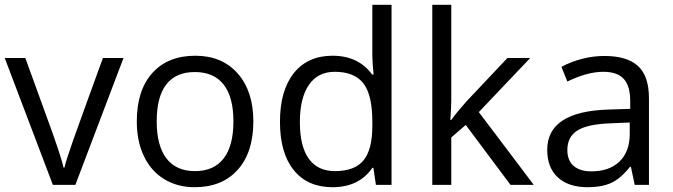

<svg xmlns="http://www.w3.org/2000/svg" viewBox="-20 -780 2839 810"><path d="M203.1 0 0 -535.2H86.9L202.1 -217.8Q241.2 -106.4 248 -73.2H252Q257.3 -99.1 285.9 -180.4Q314.5 -261.7 414.1 -535.2H501L297.9 0Z M1048.8 -268.1Q1048.8 -137.2 982.9 -63.7Q917 9.8 800.8 9.8Q729 9.8 673.3 -23.9Q617.7 -57.6 587.4 -120.6Q557.1 -183.6 557.1 -268.1Q557.1 -398.9 622.6 -471.9Q688 -544.9 804.2 -544.9Q916.5 -544.9 982.7 -470.2Q1048.8 -395.5 1048.8 -268.1ZM641.1 -268.1Q641.1 -165.5 682.1 -111.8Q723.1 -58.1 802.7 -58.1Q882.3 -58.1 923.6 -111.6Q964.8 -165 964.8 -268.1Q964.8 -370.1 923.6 -423.1Q882.3 -476.1 801.8 -476.1Q722.2 -476.1 681.6 -423.8Q641.1 -371.6 641.1 -268.1Z M1555.2 -71.8H1550.8Q1494.6 9.8 1382.8 9.8Q1277.8 9.8 1219.5 -62Q1161.1 -133.8 1161.1 -266.1Q1161.1 -398.4 1219.7 -471.7Q1278.3 -544.9 1382.8 -544.9Q1491.7 -544.9 1549.8 -465.8H1556.2L1552.7 -504.4L1550.8 -542V-759.8H1631.8V0H1565.9ZM1393.1 -58.1Q1476.1 -58.1 1513.4 -103.3Q1550.8 -148.4 1550.8 -249V-266.1Q1550.8 -379.9 1512.9 -428.5Q1475.1 -477.1 1392.1 -477.1Q1320.8 -477.1 1283 -421.6Q1245.1 -366.2 1245.1 -265.1Q1245.1 -162.6 1282.7 -110.4Q1320.3 -58.1 1393.1 -58.1Z M1883.8 -273.9Q1904.8 -303.7 1947.8 -352.1L2120.6 -535.2H2216.8L2000 -307.1L2231.9 0H2133.8L1944.8 -252.9L1883.8 -200.2V0H1803.7V-759.8H1883.8V-356.9Q1883.8 -330.1 1879.9 -273.9Z M2657.7 0 2641.6 -76.2H2637.7Q2597.7 -25.9 2557.9 -8.1Q2518.1 9.8 2458.5 9.8Q2378.9 9.8 2333.7 -31.2Q2288.6 -72.3 2288.6 -147.9Q2288.6 -310.1 2547.9 -317.9L2638.7 -320.8V-354Q2638.7 -417 2611.6 -447Q2584.5 -477.1 2524.9 -477.1Q2458 -477.1 2373.5 -436L2348.6 -498Q2388.2 -519.5 2435.3 -531.7Q2482.4 -543.9 2529.8 -543.9Q2625.5 -543.9 2671.6 -501.5Q2717.8 -459 2717.8 -365.2V0ZM2474.6 -57.1Q2550.3 -57.1 2593.5 -98.6Q2636.7 -140.1 2636.7 -214.8V-263.2L2555.7 -259.8Q2459 -256.3 2416.3 -229.7Q2373.5 -203.1 2373.5 -147Q2373.5 -103 2400.1 -80.1Q2426.8 -57.1 2474.6 -57.1Z"/></svg>

Font: f0_51640 
Style: Regular
Weight: 400
Foundry: Ascender Corporation
Version: Version 1.10